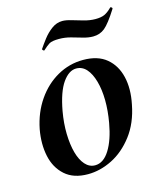

<svg xmlns="http://www.w3.org/2000/svg" viewBox="-92 -628 592 710"><g transform="rotate(-15 204.0 -273.5)"><path d="M158 14Q103 14 70.5 -15Q38 -44 28 -91Q18 -138 28 -193Q40 -254 72 -300.5Q104 -347 150 -373Q196 -399 249 -399Q305 -399 338 -371.5Q371 -344 382 -297.5Q393 -251 381 -193Q368 -125 332.5 -78.5Q297 -32 251 -9Q205 14 158 14ZM192 -11Q224 -11 247.5 -48.5Q271 -86 282 -149Q290 -194 289.5 -234.5Q289 -275 280 -307Q271 -339 255 -357Q239 -375 216 -375Q188 -375 164 -341Q140 -307 127 -236Q119 -191 120 -150Q121 -109 129.5 -78Q138 -47 154 -29Q170 -11 192 -11ZM120 -470Q119 -469 115.5 -472Q112 -475 113 -477Q123 -492 137.5 -511Q152 -530 171 -544Q190 -558 212 -558Q226 -558 246 -552Q266 -546 289 -539.5Q312 -533 333 -533Q355 -533 368 -539Q381 -545 396 -560Q398 -562 401.5 -559Q405 -556 403 -553Q372 -504 353 -488.5Q334 -473 308 -473Q290 -473 269.5 -479Q249 -485 227.5 -491Q206 -497 183 -497Q156 -497 145.5 -490.5Q135 -484 120 -470Z"/></g></svg>

Font: Cormorant Garamond Light
Style: Bold Italic
Weight: 700
Italic angle: -10°
Version: Version 4.001